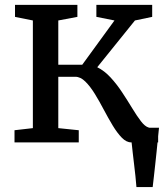

<svg xmlns="http://www.w3.org/2000/svg" viewBox="-20 -574 672 774"><path d="M530 180Q528.5 160 526 136.2Q523.5 112.5 520.5 88.2Q517.5 64 515 41.2Q512.5 18.5 510.5 0L465 -59H621Q619 -39 616.5 -14.8Q614 9.5 611.5 35.2Q609 61 606 87Q603 113 600.5 136.8Q598 160.5 595.5 180ZM38.5 0V-49L112.5 -57.5V-491.5L40.5 -506V-554.5H292V-506L215 -491.5V-313H311.5L441.5 -491.5L368.5 -506V-554.5H593.5V-506L524 -491.5L372 -303Q400.5 -289 425.5 -262Q450.5 -235 472.2 -202Q494 -169 512.8 -138Q531.5 -107 548 -85.5Q564.5 -64 579 -60L617.5 -49.5V0H509Q489.5 0 471 -19Q452.5 -38 434.2 -68.2Q416 -98.5 398.2 -132.2Q380.5 -166 362 -196Q343.5 -226 324 -245.2Q304.5 -264.5 283.5 -264.5H215V-57.5L297.5 -49V0Z"/></svg>

Font: Merriweather 20pt
Style: Regular
Weight: 400
Version: Version 2.100